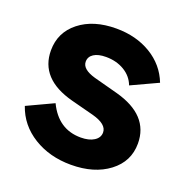

<svg xmlns="http://www.w3.org/2000/svg" viewBox="-108 -654 728 762"><g transform="rotate(20 256.5 -273.0)"><path d="M271 12Q181 12 113 -30Q45 -72 20 -145L131 -197Q176 -103 271 -103Q306 -103 327 -116.5Q348 -130 348 -152Q348 -187 285 -204L189 -229Q42 -268 42 -388Q42 -464 101.5 -511Q161 -558 257 -558Q341 -558 404 -520Q467 -482 493 -415L381 -363Q368 -398 334.5 -418Q301 -438 257 -438Q224 -438 205.5 -426Q187 -414 187 -393Q187 -361 243 -345L344 -318Q493 -278 493 -158Q493 -82 431 -35Q369 12 271 12Z"/></g></svg>

Font: Plus Jakarta Display
Style: Bold
Weight: 700
Designer: Gumpita Rahayu
Foundry: Tokotype Studio
Version: Version 1.000;hotconv 1.0.109;makeotfexe 2.5.65596